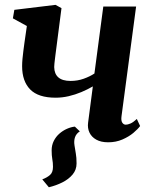

<svg xmlns="http://www.w3.org/2000/svg" viewBox="-20 -575 628 790"><path d="M288 -54 308.5 -34.5Q294 -25.5 288.8 -10.8Q283.5 4 286.5 23Q289 41 292 56.8Q295 72.5 295 97.5Q295 123.5 278.8 143Q262.5 162.5 236.5 175.5Q210.5 188.5 181 195.5L154 163Q173 156 185.5 145.2Q198 134.5 198 111.5Q198 94.5 195.2 79.8Q192.5 65 192.5 43.5Q192.5 22.5 201.2 5Q210 -12.5 224.2 -25Q238.5 -37.5 255.5 -45Q272.5 -52.5 288 -54ZM233 -541.5 208 -348Q207 -340.5 206 -331.5Q205 -322.5 204 -314.2Q203 -306 203 -299Q203.5 -271 220.2 -256.5Q237 -242 270.5 -242Q299 -242 324.2 -251Q349.5 -260 368.5 -272.5L405 -548H540L480 -97Q477.5 -79 483 -70.5Q488.5 -62 497.5 -62Q505.5 -62 516.8 -66.8Q528 -71.5 543 -85.5L556.5 -56.5Q547.5 -44 528.8 -28.2Q510 -12.5 483.5 -1Q457 10.5 425 10.5Q395.5 10.5 376 -0.5Q356.5 -11.5 348 -29.8Q339.5 -48 342.5 -70.5L362 -219.5Q340.5 -207 315 -196.2Q289.5 -185.5 262.5 -179.2Q235.5 -173 209 -173Q137.5 -173 104.2 -207Q71 -241 71 -302.5Q71 -316.5 72.5 -332.8Q74 -349 76.2 -366Q78.5 -383 80.5 -398.5L90.5 -468L33 -499.5L39 -534.5L208.5 -555Z"/></svg>

Font: Merriweather 48pt
Style: Bold Italic
Weight: 700
Italic angle: -7.8°
Version: Version 2.101